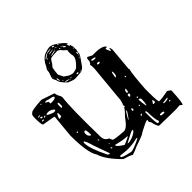

<svg xmlns="http://www.w3.org/2000/svg" viewBox="-174 -773 923 923"><g transform="rotate(-45 287.5 -312.0)"><path d="M88.9 -484.4 155.3 -461.9Q156.2 -447.3 167 -430.7L168.9 -419.9Q160.2 -357.4 164.1 -160.2Q164.1 -131.8 187.5 -123L194.3 -107.4Q194.3 -101.6 258.8 -96.7H262.7Q283.2 -96.7 313.5 -140.6Q336.9 -164.1 344.7 -177.7H349.6V-183.6L347.7 -188.5Q353.5 -197.3 356.4 -214.8H357.4V-223.6L375 -409.2V-426.8L373 -436.5V-437.5Q383.8 -445.3 383.8 -461.9Q383.8 -472.7 390.6 -473.6L413.1 -461.9H434.6Q473.6 -461.9 490.2 -445.3V-441.4Q479.5 -441.4 479.5 -437.5L489.3 -415H492.2Q494.1 -429.7 496.1 -429.7Q500 -424.8 501 -413.1L490.2 -292L492.2 -290V-289.1Q485.4 -268.6 478.5 -170.9V-142.6Q478.5 -79.1 484.4 -79.1H488.3Q505.9 -79.1 544.9 -86.9Q548.8 -85.9 562.5 -75.2Q558.6 12.7 550.8 12.7L540 3.9L510.7 5.9L402.3 3.9Q393.6 3.9 384.8 -36.1Q378.9 -41 378.9 -47.9L380.9 -56.6H377.9Q370.1 -56.6 320.3 -30.3Q317.4 -23.4 252 -2Q237.3 5.9 212.9 13.7Q198.2 4.9 166 -3.9Q104.5 -64.5 90.8 -110.4Q65.4 -146.5 65.4 -264.6L76.2 -378.9V-381.8Q76.2 -383.8 9.8 -394.5Q3.9 -403.3 3.9 -443.4Q3.9 -469.7 12.7 -469.7Q12.7 -480.5 88.9 -484.4ZM72.3 -472.7 68.4 -470.7V-468.8H75.2V-470.7ZM96.7 -464.8 91.8 -462.9V-461.9Q91.8 -460.9 106.4 -453.1Q106.4 -440.4 108.4 -440.4H114.3Q137.7 -440.4 142.6 -448.2V-450.2Q142.6 -457 113.3 -460.9Q113.3 -462.9 101.6 -464.8ZM30.3 -437.5H17.6V-434.6L19.5 -433.6H22.5L30.3 -434.6ZM30.3 -427.7H22.5V-425.8Q23.4 -419.9 33.2 -419.9L34.2 -421.9V-423.8ZM393.6 -451.2H391.6Q391.6 -441.4 407.2 -441.4H413.1L416 -443.4V-444.3Q416 -449.2 393.6 -451.2ZM55.7 -416Q55.7 -410.2 86.9 -399.4H96.7Q100.6 -399.4 100.6 -406.2Q89.8 -417 74.2 -419.9H66.4Q56.6 -419.9 55.7 -416ZM43 -418.9 38.1 -417V-414.1L39.1 -413.1V-412.1Q47.9 -414.1 47.9 -417V-418.9ZM128.9 -408.2V-389.6L131.8 -387.7Q137.7 -390.6 137.7 -399.4V-410.2Q137.7 -416 134.8 -418H132.8Q128.9 -417 128.9 -408.2ZM21.5 -412.1 17.6 -408.2 19.5 -406.2H27.3L30.3 -408.2L26.4 -412.1ZM402.3 -419.9 399.4 -417V-415Q399.4 -411.1 406.2 -411.1H407.2Q414.1 -411.1 415 -415V-417Q414.1 -419.9 405.3 -419.9ZM85.9 -364.3V-356.4L100.6 -361.3V-381.8L98.6 -384.8Q93.8 -384.8 85.9 -364.3ZM416 -312.5V-308.6H417Q426.8 -308.6 426.8 -331.1Q425.8 -340.8 423.8 -340.8Q420.9 -340.8 416 -312.5ZM455.1 -282.2H452.1L450.2 -278.3Q452.1 -273.4 454.1 -273.4H455.1ZM103.5 -254.9 100.6 -255.9 96.7 -252V-250L100.6 -248L103.5 -251ZM402.3 -219.7 407.2 -214.8Q412.1 -216.8 413.1 -234.4L412.1 -236.3H410.2Q402.3 -230.5 402.3 -219.7ZM123 -221.7V-214.8Q123 -202.1 135.7 -195.3H138.7Q138.7 -231.4 132.8 -231.4H128.9Q123 -228.5 123 -221.7ZM400.4 -209 397.5 -206.1V-197.3L400.4 -193.4Q406.2 -196.3 409.2 -202.1V-206.1L406.2 -209ZM89.8 -198.2 86.9 -195.3V-191.4Q86.9 -153.3 127.9 -72.3Q135.7 -67.4 138.7 -67.4V-72.3L110.4 -151.4Q97.7 -196.3 90.8 -198.2ZM423.8 -170.9 419.9 -167V-166L423.8 -163.1L426.8 -166L425.8 -170.9ZM316.4 -123 317.4 -121.1H318.4Q341.8 -152.3 341.8 -157.2V-159.2H338.9Q331.1 -149.4 316.4 -123ZM141.6 -157.2V-156.2Q144.5 -150.4 149.4 -150.4V-151.4Q149.4 -157.2 141.6 -157.2ZM421.9 -155.3H419.9V-149.4Q419.9 -133.8 424.8 -109.4H427.7Q431.6 -124 431.6 -137.7V-144.5Q431.6 -155.3 421.9 -155.3ZM369.1 -145.5 365.2 -150.4Q359.4 -142.6 359.4 -138.7L364.3 -135.7H365.2L369.1 -138.7ZM402.3 -135.7H400.4V-128.9H402.3L405.3 -131.8V-134.8ZM169.9 -107.4H168.9V-104.5L170.9 -101.6H171.9V-104.5ZM463.9 -106.4 454.1 -91.8V-88.9H463.9L467.8 -91.8V-96.7Q467.8 -105.5 463.9 -106.4ZM373 -89.8V-88.9H375L381.8 -94.7V-98.6Q373 -98.6 373 -89.8ZM402.3 -91.8 399.4 -88.9V-77.1Q399.4 -8.8 406.2 -8.8H409.2Q416 -9.8 416 -14.6Q408.2 -28.3 407.2 -85.9ZM163.1 -86.9H160.2V-83Q161.1 -79.1 167 -79.1V-83ZM187.5 -80.1H184.6V-79.1Q184.6 -68.4 218.8 -47.9Q257.8 -63.5 257.8 -67.4V-68.4Q232.4 -68.4 187.5 -80.1ZM234.4 -43.9V-42H246.1Q284.2 -50.8 296.9 -68.4V-72.3H292Q286.1 -72.3 234.4 -43.9ZM522.5 -64.5 492.2 -60.5V-56.6L498 -55.7H502Q523.4 -56.6 523.4 -62.5V-64.5ZM522.5 -47.9H518.6V-42H522.5L525.4 -43.9V-45.9Q525.4 -47.9 522.5 -47.9ZM443.4 -32.2 440.4 -30.3V-27.3Q442.4 -22.5 452.1 -22.5H461.9L464.8 -24.4V-26.4Q464.8 -31.2 452.1 -32.2ZM215.8 -22.5H208L168.9 -26.4H167L163.1 -22.5V-21.5Q163.1 -12.7 217.8 -2Q234.4 -2 283.2 -26.4L284.2 -27.3V-30.3H277.3Q248 -22.5 215.8 -22.5ZM297.9 -636.7 307.6 -633.8H311.5Q333 -622.1 350.6 -607.4Q370.1 -590.8 370.1 -582Q365.2 -586.9 364.3 -586.9H363.3Q362.3 -586.9 362.3 -585L368.2 -571.3H370.1Q371.1 -571.3 371.1 -575.2H372.1Q373 -575.2 375 -564.5L377.9 -556.6L377 -550.8L377.9 -537.1Q375 -525.4 374 -511.7Q373 -504.9 338.9 -458Q324.2 -443.4 309.6 -443.4Q290 -441.4 279.3 -441.4H272.5Q266.6 -441.4 239.3 -452.1Q206.1 -482.4 206.1 -500Q200.2 -509.8 197.3 -519.5Q197.3 -522.5 208 -552.7Q208 -569.3 215.8 -577.1Q233.4 -616.2 259.8 -627.9Q283.2 -636.7 297.9 -636.7ZM230.5 -514.6V-513.7L242.2 -490.2Q242.2 -487.3 255.9 -479.5Q263.7 -471.7 281.2 -467.8L288.1 -466.8Q306.6 -469.7 313.5 -473.6L326.2 -486.3Q346.7 -507.8 346.7 -524.4V-527.3Q343.8 -535.2 343.8 -547.9Q343.8 -554.7 345.7 -564.5Q345.7 -566.4 331.1 -578.1Q321.3 -592.8 309.6 -596.7H304.7Q260.7 -595.7 260.7 -589.8Q252 -580.1 248 -570.3Q235.4 -557.6 235.4 -552.7Q231.4 -536.1 230.5 -514.6ZM242.2 -609.4 241.2 -606.4V-605.5Q244.1 -605.5 263.7 -621.1L266.6 -623L269.5 -622.1Q293.9 -625 293.9 -627.9H288.1Q260.7 -627.9 242.2 -609.4ZM271.5 -600.6V-599.6H272.5H277.3L304.7 -605.5V-606.4L296.9 -607.4Q271.5 -602.5 271.5 -600.6ZM270.5 -613.3V-611.3Q299.8 -615.2 299.8 -617.2H296.9H295.9Q277.3 -617.2 270.5 -613.3ZM212.9 -504.9 210.9 -503.9V-501Q212.9 -487.3 217.8 -486.3V-487.3Q216.8 -504.9 212.9 -504.9ZM234.4 -465.8H231.4V-463.9Q238.3 -459 249 -459H252.9Q252 -461.9 234.4 -465.8ZM302.7 -627.9Q304.7 -623 310.5 -623H314.5V-624Q314.5 -628.9 307.6 -629.9ZM295.9 -452.1V-451.2Q295.9 -450.2 300.8 -448.2Q307.6 -449.2 307.6 -451.2V-452.1Q307.6 -453.1 304.7 -455.1H301.8Q296.9 -455.1 295.9 -452.1ZM367.2 -524.4Q367.2 -512.7 369.1 -512.7H370.1Q370.1 -516.6 373 -522.5L368.2 -529.3Q367.2 -529.3 367.2 -524.4ZM342.8 -591.8H340.8V-590.8Q341.8 -585 351.6 -582H353.5V-584Q348.6 -591.8 342.8 -591.8ZM346.7 -593.8 334 -602.5Q335.9 -597.7 344.7 -592.8H345.7H346.7ZM309.6 -616.2 308.6 -615.2Q316.4 -610.4 320.3 -610.4Q314.5 -616.2 309.6 -616.2ZM237.3 -580.1V-578.1H238.3Q243.2 -583 243.2 -585H241.2Q238.3 -584 237.3 -580.1ZM329.1 -619.1H328.1V-618.2Q331.1 -613.3 335.9 -613.3Q335.9 -618.2 329.1 -619.1ZM259.8 -460.9V-460Q259.8 -458 269.5 -458H270.5V-459Q264.6 -460.9 259.8 -460.9ZM322.3 -597.7Q323.2 -593.8 327.1 -593.8L328.1 -594.7V-595.7Q328.1 -599.6 324.2 -599.6ZM245.1 -599.6Q247.1 -599.6 252 -604.5V-606.4Q245.1 -603.5 245.1 -599.6ZM357.4 -496.1H358.4Q360.4 -496.1 363.3 -502.9H362.3Q360.4 -502.9 357.4 -496.1ZM315.4 -449.2V-448.2H316.4L322.3 -452.1V-453.1Q316.4 -451.2 315.4 -449.2ZM364.3 -503.9H366.2L367.2 -502.9L366.2 -507.8H365.2L364.3 -510.7ZM225.6 -479.5V-478.5Q225.6 -476.6 227.5 -474.6H229.5Q229.5 -478.5 226.6 -479.5ZM252 -455.1H256.8L257.8 -456.1L256.8 -457H254.9Q252 -457 252 -455.1ZM214.8 -564.5Q215.8 -564.5 217.8 -566.4V-567.4Q214.8 -567.4 214.8 -564.5ZM373 -551.8 372.1 -550.8V-548.8L373 -547.9L375 -548.8V-550.8L374 -551.8ZM203.1 -522.5H202.1Q202.1 -518.6 203.1 -518.6H204.1V-520.5ZM302.7 -611.3V-610.4L306.6 -614.3H305.7Q302.7 -613.3 302.7 -611.3ZM247.1 -588.9H244.1V-587.9H245.1ZM222.7 -578.1Q223.6 -578.1 223.6 -581.1Q222.7 -580.1 222.7 -578.1ZM224.6 -531.2 223.6 -529.3 225.6 -530.3V-531.2Z"/></g></svg>

Font: Love Ya Like A Sister
Style: Regular
Weight: 400
Designer: Kimberly Geswein
Foundry: Kimberly Geswein
Version: Version 1.002 2007